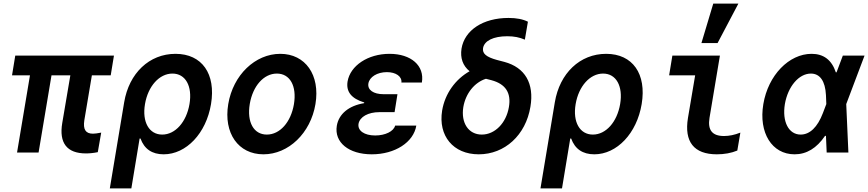

<svg xmlns="http://www.w3.org/2000/svg" viewBox="-20 -850 4840 1070"><path d="M75 0H195L267 -430H372L327 -165C308 -53 353 5 459 5C479 5 500 3 525 -2L544 -111C522 -107 510 -105 498 -105C457 -105 442 -129 450 -180L492 -430H597L615 -540H65L47 -430H147Z M892 10C1018 10 1129 -107 1156 -270C1184 -438 1106 -550 958 -550C812 -550 699 -442 672 -280L592 200H712L758 -78H763C784 -20 827 10 892 10ZM788 -270C805 -370 868 -440 941 -440C1014 -440 1053 -370 1036 -270C1019 -170 957 -100 884 -100C811 -100 771 -170 788 -270Z M1448 10C1588 10 1711 -108 1738 -270C1765 -432 1682 -550 1542 -550C1402 -550 1279 -432 1252 -270C1225 -108 1308 10 1448 10ZM1467 -100C1394 -100 1355 -169 1372 -271C1389 -371 1450 -440 1523 -440C1596 -440 1635 -371 1618 -269C1601 -169 1540 -100 1467 -100Z M2217 -390H2331C2347 -484 2271 -550 2151 -550C2030 -550 1932 -484 1917 -396C1908 -340 1937 -301 2010 -279L2009 -275C1924 -261 1868 -215 1857 -149C1842 -57 1923 10 2052 10C2181 10 2285 -57 2300 -150H2182C2174 -118 2127 -95 2071 -95C2010 -95 1972 -122 1978 -160C1985 -199 2032 -225 2094 -225H2179L2195 -325H2118C2061 -325 2027 -349 2033 -385C2039 -421 2082 -448 2136 -448C2186 -448 2221 -424 2217 -390Z M2807 -648C2845 -648 2875 -642 2905 -629L2922 -729C2894 -743 2859 -750 2814 -750C2672 -750 2569 -682 2552 -579C2544 -527 2559 -484 2597 -453C2518 -408 2460 -329 2444 -234C2421 -93 2506 10 2648 10C2793 10 2910 -97 2936 -255C2958 -385 2906 -474 2791 -505L2749 -516C2691 -532 2667 -551 2672 -582C2679 -623 2730 -648 2807 -648ZM2688 -411 2719 -403C2797 -382 2830 -333 2816 -253C2801 -164 2738 -100 2665 -100C2591 -100 2548 -165 2562 -253C2575 -330 2625 -391 2688 -411Z M3292 10C3418 10 3529 -107 3556 -270C3584 -438 3506 -550 3358 -550C3212 -550 3099 -442 3072 -280L2992 200H3112L3158 -78H3163C3184 -20 3227 10 3292 10ZM3188 -270C3205 -370 3268 -440 3341 -440C3414 -440 3453 -370 3436 -270C3419 -170 3357 -100 3284 -100C3211 -100 3171 -170 3188 -270Z M3992 -540H3727L3709 -430H3854L3814 -193C3792 -60 3847 10 3975 10C4016 10 4056 3 4089 -11L4106 -111C4074 -98 4043 -92 4015 -92C3949 -92 3923 -125 3934 -193ZM4095 -830H3955L3889 -610H3979Z M4503 -550C4377 -550 4261 -431 4234 -270C4207 -110 4282 10 4408 10C4475 10 4531 -24 4578 -93H4583L4587 0H4708L4696 -270L4798 -540H4677L4642 -447H4638C4615 -516 4570 -550 4503 -550ZM4566 -220C4536 -141 4493 -100 4442 -100C4375 -100 4338 -172 4354 -270C4371 -368 4432 -440 4499 -440C4549 -440 4579 -399 4583 -320L4585 -270Z"/></svg>

Font: CommitMono
Style: Bold Italic
Weight: 700
Monospace: yes
Designer: Eigil Nikolajsen
Foundry: Eigil Nikolajsen
Version: Version 1.143